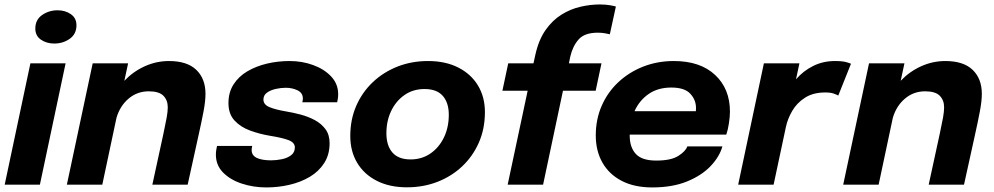

<svg xmlns="http://www.w3.org/2000/svg" viewBox="-20 -808 4350 840"><path d="M217.5 -617.5Q183.5 -617.5 159 -634.5Q134.5 -651.5 134.5 -683Q134.5 -721.5 164.2 -742.2Q194 -763 232 -763Q265.5 -763 290 -746Q314.5 -729 314.5 -697.5Q314.5 -659 285 -638.2Q255.5 -617.5 217.5 -617.5ZM0.5 0 113 -531H267L154.5 0Z M272.5 0 385.5 -531H540.5L524 -454.5Q562.5 -495 613.2 -518Q664 -541 719 -541Q799 -541 839 -502.2Q879 -463.5 879 -397.5Q879 -366.5 870.8 -322.2Q862.5 -278 847.5 -211L801 0H646.5L695.5 -225.5Q704.5 -267.5 709.2 -293.8Q714 -320 714 -338.5Q714 -369.5 695 -389Q676 -408.5 631 -408.5Q580 -408.5 542.2 -376.2Q504.5 -344 489.5 -292L427.5 0Z M1145 12Q1089 12 1038.5 -4.5Q988 -21 956.2 -53Q924.5 -85 924.5 -131.5Q924.5 -141.5 926.2 -152.5Q928 -163.5 929.5 -169.5H1083.5Q1081 -160 1081 -151.5Q1081 -128 1103.5 -117.2Q1126 -106.5 1166 -106.5Q1189 -106.5 1213.2 -111.5Q1237.5 -116.5 1253.8 -129Q1270 -141.5 1270 -163Q1270 -184 1243.5 -194.5Q1217 -205 1161 -214Q1116 -221.5 1074.2 -236.8Q1032.5 -252 1006 -280.8Q979.5 -309.5 979.5 -357Q979.5 -404 1001.8 -438.8Q1024 -473.5 1062.2 -496Q1100.5 -518.5 1148.2 -529.8Q1196 -541 1247 -541Q1302 -541 1350.5 -523.2Q1399 -505.5 1429.2 -473Q1459.5 -440.5 1459.5 -396Q1459.5 -385 1458 -375.8Q1456.5 -366.5 1455 -360.5H1302.5Q1305 -368.5 1305 -377Q1305 -401.5 1281.8 -412.8Q1258.5 -424 1230 -424Q1209.5 -424 1186.8 -419Q1164 -414 1148.2 -402.8Q1132.5 -391.5 1132.5 -372.5Q1132.5 -350.5 1158.5 -339.5Q1184.5 -328.5 1231.5 -320.5Q1262 -315.5 1295 -306.8Q1328 -298 1356.8 -282.8Q1385.5 -267.5 1403.8 -243Q1422 -218.5 1422 -181.5Q1422 -131.5 1398.5 -94.8Q1375 -58 1335.5 -34.5Q1296 -11 1246.5 0.5Q1197 12 1145 12Z M1760.5 11.5Q1684.5 11.5 1628.8 -16.8Q1573 -45 1542.8 -95.5Q1512.5 -146 1512.5 -213Q1512.5 -285 1538.5 -344.8Q1564.5 -404.5 1611 -448.5Q1657.5 -492.5 1719.2 -516.8Q1781 -541 1852.5 -541Q1929 -541 1985 -512.5Q2041 -484 2071.2 -433.8Q2101.5 -383.5 2101.5 -317.5Q2101.5 -244.5 2075 -184.2Q2048.5 -124 2001.8 -80Q1955 -36 1893.2 -12.2Q1831.5 11.5 1760.5 11.5ZM1776.5 -110.5Q1825 -110.5 1862.8 -136.2Q1900.5 -162 1922 -206.2Q1943.5 -250.5 1943.5 -306Q1943.5 -358.5 1917.2 -388.5Q1891 -418.5 1837.5 -418.5Q1787.5 -418.5 1750 -392.5Q1712.5 -366.5 1691.5 -322.8Q1670.5 -279 1670.5 -225Q1670.5 -171 1696.8 -140.8Q1723 -110.5 1776.5 -110.5Z M2201 0 2288.5 -411H2178L2203.5 -531H2314L2322 -567.5Q2336.5 -633.5 2366.8 -676.5Q2397 -719.5 2436.5 -744Q2476 -768.5 2519.5 -778.5Q2563 -788.5 2604 -788.5Q2630 -788.5 2649.2 -785Q2668.5 -781.5 2674.5 -779.5L2648 -658Q2642.5 -659.5 2627.8 -662.2Q2613 -665 2595.5 -665Q2537.5 -665 2511.5 -635.5Q2485.5 -606 2475 -560.5L2469 -531H2611.5L2586 -411H2443L2356 0Z M3140.5 -167.5Q3128 -122.5 3088.8 -81.2Q3049.5 -40 2985.5 -14Q2921.5 12 2833.5 12Q2755 12 2699.8 -16.8Q2644.5 -45.5 2615.5 -96.8Q2586.5 -148 2586.5 -215.5Q2586.5 -286.5 2612.8 -346Q2639 -405.5 2685.8 -449Q2732.5 -492.5 2794.5 -516.8Q2856.5 -541 2928 -541Q3043.5 -541 3108.5 -480.2Q3173.5 -419.5 3173.5 -320Q3173.5 -297.5 3169 -268.2Q3164.5 -239 3157.5 -219H2735Q2735 -217 2735 -214.5Q2735 -163.5 2761.8 -134.5Q2788.5 -105.5 2851 -105.5Q2915.5 -105.5 2947.5 -125.8Q2979.5 -146 2987 -167.5ZM2917 -425Q2858.5 -425 2817.8 -396.8Q2777 -368.5 2756 -321.5H3024.5Q3025 -328 3025 -335.5Q3025 -371 3000 -398Q2975 -425 2917 -425Z M3209.5 0 3322 -531H3477.5L3462.5 -461Q3494 -497.5 3537.2 -519.2Q3580.5 -541 3633 -541Q3665.5 -541 3682.2 -536.2Q3699 -531.5 3703 -529L3647.5 -390Q3643.5 -392.5 3629.2 -398Q3615 -403.5 3590.5 -403.5Q3537.5 -403.5 3501.8 -380.5Q3466 -357.5 3445.8 -322.5Q3425.5 -287.5 3418 -251L3364.5 0Z M3669 0 3782 -531H3937L3920.5 -454.5Q3959 -495 4009.8 -518Q4060.5 -541 4115.5 -541Q4195.5 -541 4235.5 -502.2Q4275.5 -463.5 4275.5 -397.5Q4275.5 -366.5 4267.2 -322.2Q4259 -278 4244 -211L4197.5 0H4043L4092 -225.5Q4101 -267.5 4105.8 -293.8Q4110.5 -320 4110.5 -338.5Q4110.5 -369.5 4091.5 -389Q4072.5 -408.5 4027.5 -408.5Q3976.5 -408.5 3938.8 -376.2Q3901 -344 3886 -292L3824 0Z"/></svg>

Font: Epilogue
Style: Bold Italic
Weight: 700
Italic angle: -12°
Designer: Tyler Finck
Foundry: Etcetera Type Co
Version: Version 2.111; ttfautohint (v1.8.3)